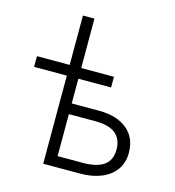

<svg xmlns="http://www.w3.org/2000/svg" viewBox="-107 -811 820 901"><g transform="rotate(15 302.5 -360.0)"><path d="M185 0V-720H241V-52H362Q432 -52 466 -76.8Q500 -101.5 500 -153Q500 -204 467.8 -230Q435.5 -256 371 -256H228V-308H374Q460.5 -308 510.2 -267.2Q560 -226.5 560 -153Q560 -104.5 535.2 -70.2Q510.5 -36 466.2 -18Q422 0 364 0ZM26 -428V-480H400V-428Z"/></g></svg>

Font: Geologica Roman Thin
Style: Regular
Weight: 250
Designer: Sindre Bremnes, Frode Helland
Foundry: Monokrom Skriftforlag AS
Version: Version 1.010;gftools[0.9.28]